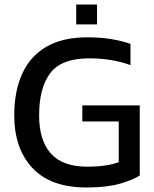

<svg xmlns="http://www.w3.org/2000/svg" viewBox="-20 -819 681 849"><path d="M317 -711V-799H409V-711ZM363 10Q204 10 123.5 -76Q43 -162 43 -309Q43 -415 78 -492.5Q113 -570 184.5 -612Q256 -654 366 -654Q423 -654 469.5 -646.5Q516 -639 557 -625V-531Q475 -561 375 -561Q252 -561 202.5 -496Q153 -431 153 -309Q153 -198 205 -140Q257 -82 366 -82Q452 -82 505 -102V-282H344V-353H598V-43Q567 -23 509.5 -6.5Q452 10 363 10Z"/></svg>

Font: Kanit
Style: Regular
Weight: 400
Designer: Katatrad Team
Foundry: CadsonDemak
Version: Version 2.000; ttfautohint (v1.8.3)